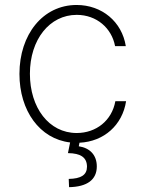

<svg xmlns="http://www.w3.org/2000/svg" viewBox="-20 -574 594 787"><path d="M305.8 11C406.6 6.4 481.9 -61.8 496.8 -159.1H452.8C438.6 -79.9 374.3 -28.8 294.4 -28.8C180.4 -28.8 102.6 -132.8 102.6 -271.7C102.6 -412.3 183.6 -513.1 294.4 -513.1C376.4 -513.1 437.9 -458.5 451.7 -384.9H495.7C479.8 -485.4 397.4 -553.6 294 -553.6C155.9 -553.6 59.7 -432.9 59.7 -271C59.7 -119.7 143.1 -4.6 267.4 9.9L258.5 53.6C311.1 54.3 336.3 71.4 336.6 109.4C336.3 143.5 311.8 158.4 261.7 159.4L263.1 193.2C337.7 191.8 376.8 162.3 376.8 108.3C376.8 60.7 347.7 32.3 302.9 25.6Z"/></svg>

Font: Karasuma Gothic
Style: Thin
Weight: 200
Designer: Rasmus Andersson / Ryoko Ishizuka
Foundry: rsms
Version: Version 1.00